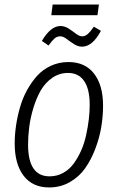

<svg xmlns="http://www.w3.org/2000/svg" viewBox="-20 -804 512 835"><path d="M403.8 -737.8H203.1L209 -784.2H410.2ZM336.9 -601.1Q318.8 -601.1 301.5 -612.3Q284.2 -623.5 269.5 -634.8Q254.9 -646 242.2 -646Q228 -646 217.5 -637Q207 -627.9 190.9 -606L162.1 -626Q200.2 -690.9 243.2 -690.9Q261.2 -690.9 278.6 -679.7Q295.9 -668.5 310.5 -657.2Q325.2 -646 337.9 -646Q350.1 -646 361.6 -656Q373 -666 388.2 -688L418.9 -669.9Q382.3 -601.1 336.9 -601.1ZM193.8 11.2Q121.6 11.2 82.8 -39.6Q43.9 -90.3 43.9 -180.2Q43.9 -217.8 49.6 -256.8Q55.2 -295.9 66.7 -336.2Q78.1 -376.5 97.4 -411.6Q116.7 -446.8 141.6 -474.4Q166.5 -502 201.7 -518.1Q236.8 -534.2 277.8 -534.2Q350.1 -534.2 389.2 -483.6Q428.2 -433.1 428.2 -344.2Q428.2 -298.8 420.4 -251.7Q412.6 -204.6 394.5 -157Q376.5 -109.4 350.3 -72.3Q324.2 -35.2 283.7 -12Q243.2 11.2 193.8 11.2ZM195.8 -37.1Q227.5 -37.1 254.6 -52Q281.7 -66.9 300.3 -92.3Q318.8 -117.7 332.8 -148.9Q346.7 -180.2 354.5 -216.1Q362.3 -252 366.2 -284.7Q370.1 -317.4 370.1 -348.1Q370.1 -416.5 345.9 -451.7Q321.8 -486.8 275.9 -486.8Q237.8 -486.8 207 -465.3Q176.3 -443.8 157.2 -410.6Q138.2 -377.4 125.2 -334.7Q112.3 -292 107.2 -252.2Q102.1 -212.4 102.1 -174.8Q102.1 -37.1 195.8 -37.1Z"/></svg>

Font: Fira Sans Compressed Light
Style: Italic
Weight: 300
Width: 3
Italic angle: -8°
Designer: Carrois Corporate & Edenspiekermann AG
Foundry: Carrois Corporate GbR & Edenspiekermann AG
Version: Version 4.203;PS 004.203;hotconv 1.0.88;makeotf.lib2.5.64775